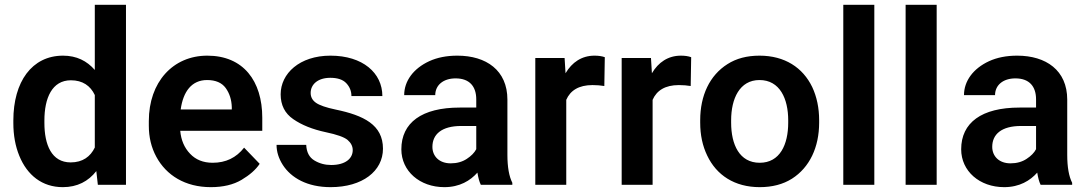

<svg xmlns="http://www.w3.org/2000/svg" viewBox="-20 -770 4525 800"><path d="M35.6 -257.8C35.6 -206.5 43.9 -161.1 60.5 -120.6C93.3 -40 155.8 9.8 241.7 9.8C302.2 9.8 348.1 -14.6 381.3 -57.1L387.7 0H504.9V-750H375V-478.5C342.3 -516.1 299.3 -538.1 242.7 -538.1C112.8 -538.1 35.6 -429.2 35.6 -268.1ZM165 -268.1C165 -361.3 196.8 -435.5 275.4 -435.5C324.2 -435.5 356.9 -412.6 375 -374V-155.3C356.9 -117.7 324.7 -93.3 274.4 -93.3C194.8 -93.3 165 -167 165 -257.8Z M858.4 9.8C909.7 9.8 952.6 -0.5 986.3 -20.5C1020 -40.5 1045.4 -62.5 1062 -87.4L997.1 -154.8C964.4 -112.8 920.9 -91.8 866.2 -91.8C826.7 -91.8 795.4 -104.5 772 -129.4C748 -154.3 734.4 -186.5 731 -225.1H1072.8V-279.3C1072.8 -432.6 994.1 -538.1 843.8 -538.1C700.2 -538.1 600.1 -427.7 600.1 -265.6V-246.1C600.1 -198.2 610.4 -155.3 631.3 -116.7C672.9 -39.6 751.5 9.8 858.4 9.8ZM842.8 -436.5C878.4 -436.5 904.3 -425.3 920.4 -403.3C936.5 -380.9 944.8 -354.5 945.8 -323.7V-314H732.9C743.2 -388.7 778.8 -436.5 842.8 -436.5Z M1449.7 -144.5C1449.7 -108.9 1418.5 -82.5 1359.9 -82.5C1334 -82.5 1310.5 -88.9 1289.6 -101.6C1268.6 -114.3 1257.3 -135.7 1255.9 -166.5H1132.3C1132.3 -137.7 1141.1 -109.9 1158.2 -83C1192.9 -28.8 1260.3 9.8 1357.4 9.8C1490.2 9.8 1575.7 -57.1 1575.7 -150.4C1575.7 -250 1495.6 -289.1 1378.4 -313.5C1338.4 -321.8 1311 -331.5 1296.4 -341.8C1281.7 -352.1 1274.4 -365.7 1274.4 -382.8C1274.4 -417.5 1303.2 -445.8 1356.4 -445.8C1386.2 -445.8 1408.7 -438.5 1422.9 -423.3C1437 -408.2 1444.3 -390.6 1444.3 -369.6H1573.2C1573.2 -466.3 1491.2 -538.1 1356.9 -538.1C1228 -538.1 1149.4 -463.4 1149.4 -377C1149.4 -332 1167 -297.4 1202.1 -273.4C1237.3 -249 1282.2 -231 1337.4 -219.2C1383.8 -209.5 1414.1 -198.7 1428.2 -187C1442.4 -174.8 1449.7 -160.6 1449.7 -144.5Z M2114.7 0V-8.3C2101.1 -35.2 2094.2 -74.2 2094.2 -124.5V-355C2094.2 -477.1 2005.9 -538.1 1885.7 -538.1C1840.8 -538.1 1801.8 -530.3 1768.6 -515.1C1702.1 -484.4 1664.1 -432.1 1664.1 -373.5H1793.5C1793.5 -414.6 1826.2 -443.4 1878.4 -443.4C1937 -443.4 1964.4 -409.2 1964.4 -356V-321.8H1895.5C1737.3 -321.8 1652.3 -258.8 1652.3 -147.9C1652.3 -57.1 1729 9.8 1831.5 9.8C1895.5 9.8 1939.9 -17.6 1969.2 -50.8C1972.7 -29.8 1977.1 -12.7 1983.4 0ZM1857.9 -89.4C1810.5 -89.4 1781.7 -118.7 1781.7 -158.2C1781.7 -210.4 1820.3 -245.1 1901.9 -245.1H1964.4V-148.4C1956.5 -133.3 1943.4 -120.1 1924.8 -107.9C1906.2 -95.7 1883.8 -89.4 1857.9 -89.4Z M2500 -531.7C2487.8 -536.1 2473.6 -538.1 2457 -538.1C2403.8 -538.1 2363.3 -510.3 2336.4 -464.8L2332.5 -528.3H2210.4V0H2339.4V-354C2356.4 -393.1 2391.6 -415.5 2448.7 -415.5C2466.8 -415.5 2482.9 -414.1 2498 -411.6Z M2859.9 -531.7C2847.7 -536.1 2833.5 -538.1 2816.9 -538.1C2763.7 -538.1 2723.1 -510.3 2696.3 -464.8L2692.4 -528.3H2570.3V0H2699.2V-354C2716.3 -393.1 2751.5 -415.5 2808.6 -415.5C2826.7 -415.5 2842.8 -414.1 2857.9 -411.6Z M2897.5 -258.8C2897.5 -207.5 2907.2 -162.1 2926.8 -121.6C2965.3 -40.5 3040.5 9.8 3145.5 9.8C3197.8 9.8 3242.7 -2 3279.8 -25.4C3353.5 -72.3 3393.1 -156.7 3393.1 -258.8V-269C3393.1 -320.3 3383.3 -366.7 3364.3 -407.2C3325.2 -488.3 3250 -538.1 3144.5 -538.1C3092.3 -538.1 3047.9 -526.4 3011.2 -502.9C2937 -456.1 2897.5 -372.1 2897.5 -269ZM3026.4 -269C3026.4 -358.4 3061.5 -436.5 3144.5 -436.5C3229.5 -436.5 3264.2 -358.4 3264.2 -269V-258.8C3264.2 -167.5 3229.5 -91.8 3145.5 -91.8C3061 -91.8 3026.4 -167.5 3026.4 -258.8Z M3493.7 -750V0H3623V-750Z M3753.4 -750V0H3882.8V-750Z M4447.3 0V-8.3C4433.6 -35.2 4426.8 -74.2 4426.8 -124.5V-355C4426.8 -477.1 4338.4 -538.1 4218.3 -538.1C4173.3 -538.1 4134.3 -530.3 4101.1 -515.1C4034.7 -484.4 3996.6 -432.1 3996.6 -373.5H4126C4126 -414.6 4158.7 -443.4 4210.9 -443.4C4269.5 -443.4 4296.9 -409.2 4296.9 -356V-321.8H4228C4069.8 -321.8 3984.9 -258.8 3984.9 -147.9C3984.9 -57.1 4061.5 9.8 4164.1 9.8C4228 9.8 4272.5 -17.6 4301.8 -50.8C4305.2 -29.8 4309.6 -12.7 4315.9 0ZM4190.4 -89.4C4143.1 -89.4 4114.3 -118.7 4114.3 -158.2C4114.3 -210.4 4152.8 -245.1 4234.4 -245.1H4296.9V-148.4C4289.1 -133.3 4275.9 -120.1 4257.3 -107.9C4238.8 -95.7 4216.3 -89.4 4190.4 -89.4Z"/></svg>

Font: Vazirmatn SemiBold
Style: Regular
Weight: 600
Designer: Saber Rastikerdar
Foundry: Saber Rastikerdar
Version: Version 33.003